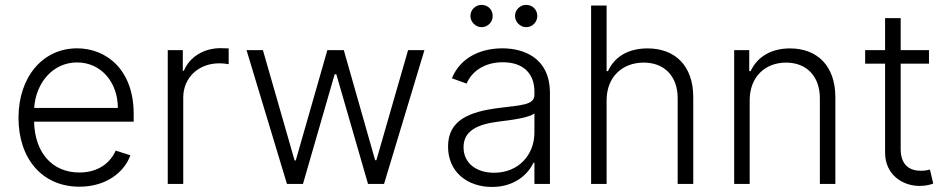

<svg xmlns="http://www.w3.org/2000/svg" viewBox="-20 -750 3868 783"><path d="M304 11.4C413.4 11.4 486.9 -47.9 511.7 -116.5L451.7 -136C430.8 -87 381.4 -46.5 304 -46.5C192.5 -46.5 121.8 -127.8 119 -253.9H525.2V-285.2C525.2 -467.3 412.6 -552.9 294.4 -552.9C153.1 -552.9 55.4 -434.7 55.4 -269.5C55.4 -104 151.3 11.4 304 11.4ZM119.3 -309.7C126.1 -411.2 194.6 -495.4 294.4 -495.4C392 -495.4 460.6 -414.8 460.6 -309.7Z M664.1 0H727.3V-352.3C727.3 -433.2 789.4 -491.8 874.6 -491.8C891.3 -491.8 907 -489 912.6 -488.3V-552.6C904.1 -552.9 889.6 -553.6 879.3 -553.6C810.7 -553.6 752.1 -516.7 730.1 -461.6H725.5V-545.5H664.1Z M1150.2 0H1215.6L1344.8 -447.1H1351.6L1480.8 0H1546.2L1710.9 -545.5H1644.2L1514.9 -96.6H1509.9L1382.1 -545.5H1315L1186.1 -95.5H1181.5L1052.2 -545.5H985.4Z M1986.5 12.4C2077.4 12.4 2132.8 -38 2155.5 -86.3H2159.4V0H2222.7V-370.4C2222.7 -516.7 2112.6 -552.9 2029.1 -552.9C1945.7 -552.9 1859.7 -519.9 1822.8 -430.8L1882.8 -409.1C1902.7 -456 1952.1 -496.1 2030.9 -496.1C2113.6 -496.1 2159.4 -450.6 2159.4 -376.1V-363.3C2159.4 -322.1 2108.3 -321.4 2016.7 -310C1893.5 -294.7 1807.2 -260.3 1807.2 -152.3C1807.2 -47.2 1887.4 12.4 1986.5 12.4ZM1995 -45.5C1923.7 -45.5 1870.4 -83.5 1870.4 -149.5C1870.4 -215.6 1924.4 -243.3 2016.7 -254.6C2061.4 -259.9 2141 -269.9 2159.4 -288V-209.2C2159.4 -119.7 2095.9 -45.5 1995 -45.5ZM1943.9 -639.2C1969.8 -639.2 1989.3 -660.5 1989.3 -684.7C1989.3 -710.6 1969.8 -730.1 1943.9 -730.1C1919.7 -730.1 1898.4 -710.6 1898.4 -684.7C1898.4 -660.5 1919.7 -639.2 1943.9 -639.2ZM2125.7 -639.2C2151.6 -639.2 2171.2 -660.5 2171.2 -684.7C2171.2 -710.6 2151.6 -730.1 2125.7 -730.1C2101.6 -730.1 2080.3 -710.6 2080.3 -684.7C2080.3 -660.5 2101.6 -639.2 2125.7 -639.2Z M2453.8 -340.9C2453.8 -436.1 2517.8 -494.7 2605.1 -494.7C2689.6 -494.7 2743.6 -439.3 2743.6 -349.4V0H2807.2V-353.3C2807.2 -483.3 2731.9 -552.6 2621.1 -552.6C2538.7 -552.6 2485.1 -516.3 2459.5 -459.9H2453.8V-727.3H2390.6V0H2453.8Z M3037.3 -340.9C3037.3 -436.1 3099.8 -494.7 3185.7 -494.7C3269.5 -494.7 3323.5 -438.6 3323.5 -349.4V0H3386.7V-353.3C3386.7 -482.6 3311.8 -552.6 3201.7 -552.6C3121.8 -552.6 3066.8 -515.6 3041.2 -459.9H3035.5V-545.5H2974.1V0H3037.3Z M3768.5 -545.5H3653.1V-676.1H3589.5V-545.5H3508.2V-490.4H3589.5V-127.5C3589.5 -38.4 3659.8 8.2 3729.8 8.2C3756 8.2 3773.8 3.2 3785.9 -1.4L3772.4 -58.6C3763.5 -56.1 3752.1 -53.6 3735.4 -53.6C3692.5 -53.6 3653.1 -73.9 3653.1 -142.4V-490.4H3768.5Z"/></svg>

Font: Karasuma Gothic
Style: Light
Weight: 300
Designer: Rasmus Andersson / Ryoko Nishizuka
Foundry: rsms
Version: Version 1.00